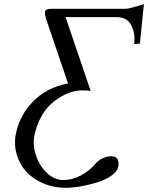

<svg xmlns="http://www.w3.org/2000/svg" viewBox="-20 -687 708 918"><path d="M580.1 -645Q594.7 -645 627.7 -655.3Q660.6 -665.5 668 -667L648.9 -479L622.1 -476.1Q623 -490.2 623 -506.8Q623 -523.4 617.7 -540.8Q612.3 -558.1 604 -572.3Q595.7 -586.4 579.6 -595.5Q563.5 -604.5 542.5 -605H293.5L413.6 -252Q400.4 -254.9 373 -254.9Q351.1 -254.9 326.2 -248.3Q301.3 -241.7 272.9 -225.6Q244.6 -209.5 220 -186Q195.3 -162.6 175 -125Q154.8 -87.4 145 -42Q135.3 4.9 151.9 55.4Q168.5 106 204.6 139.9Q240.7 173.8 283.2 173.8Q324.2 173.8 364.5 153.1Q404.8 132.3 437 95.2Q450.2 79.6 470.9 69.8Q491.7 60.1 511.2 60.1Q535.2 60.1 542.5 74.7Q549.8 89.4 545.4 109.9Q540.5 133.3 512 153.3Q483.4 173.3 444.3 185.3Q405.3 197.3 365.7 204.1Q326.2 210.9 294.4 210.9Q235.8 210.9 186 189.5Q136.2 168 104.2 132.3Q72.3 96.7 59.1 48.6Q45.9 0.5 56.6 -50.8Q75.2 -138.2 139.6 -203.4Q204.1 -268.6 305.2 -288.1L202.6 -589.8Q192.9 -618.7 195.3 -630.9Q197.8 -645 225.1 -645Z"/></svg>

Font: Linux Biolinum G
Style: Italic
Weight: 400
Italic angle: -12°
Designer: Philipp H. Poll
Foundry: Philipp H. Poll
Version: Version 0.5.1